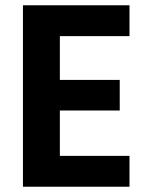

<svg xmlns="http://www.w3.org/2000/svg" viewBox="-20 -708 556 728"><path d="M67 0V-688H471V-571H207V-405H434V-289H207V-117H471V0Z"/></svg>

Font: Saira Semi Condensed SemiBold
Style: Regular
Weight: 600
Width: 4
Designer: Hector Gatti with collaboration of the Omnibus-Type team
Foundry: Omnibus-Type
Version: Version 1.001; ttfautohint (v1.8)